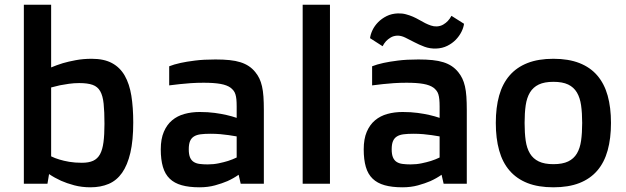

<svg xmlns="http://www.w3.org/2000/svg" viewBox="-20 -779 2656 814"><path d="M81.1 -758.8H196.8V-493.2Q219.7 -502.9 246.6 -511.2Q270 -518.1 301.3 -523.9Q332.5 -529.8 369.1 -529.8Q420.9 -529.8 454.8 -511.5Q488.8 -493.2 508.8 -458.3Q528.8 -423.3 536.9 -373.3Q544.9 -323.2 544.9 -259.8Q544.9 -183.6 532.7 -131.3Q520.5 -79.1 497.6 -46.4Q474.6 -13.7 440.7 0.7Q406.7 15.1 363.8 15.1Q326.7 15.1 294.7 6.6Q262.7 -2 238.8 -12.7Q210.9 -25.4 188 -41L181.2 0H81.1ZM196.8 -116.2Q212.4 -108.4 232.4 -102.5Q249.5 -97.2 273.4 -93Q297.4 -88.9 327.1 -88.9Q356.4 -88.9 375 -97.4Q393.6 -106 404.1 -125.2Q414.6 -144.5 418.7 -176Q422.9 -207.5 422.9 -253.9Q422.9 -305.7 419.4 -339.1Q416 -372.6 405 -392.1Q394 -411.6 372.8 -419.2Q351.6 -426.8 315.9 -426.8Q293.5 -426.8 272.5 -423.8Q251.5 -420.9 234.4 -417.5Q214.8 -413.1 196.8 -408.2Z M661.6 -146Q661.6 -189.9 674.6 -220.2Q687.5 -250.5 709.7 -269Q731.9 -287.6 762 -295.9Q792 -304.2 826.7 -304.2Q861.8 -304.2 890.4 -300.3Q918.9 -296.4 939.9 -291.5Q963.9 -286.1 983.4 -279.3V-327.1Q983.4 -345.2 982.2 -357.7Q981 -370.1 978 -379.4Q975.1 -388.7 970 -395Q964.8 -401.4 957.5 -407.2Q941.9 -418.5 914.6 -423.3Q887.2 -428.2 843.3 -428.2Q815.4 -428.2 789.3 -426.5Q763.2 -424.8 742.7 -422.4Q718.8 -419.9 697.3 -417V-498Q716.8 -505.9 745.6 -512.2Q770 -517.6 806.6 -522.2Q843.3 -526.9 893.6 -526.9Q927.2 -526.9 953.4 -524.2Q979.5 -521.5 999.5 -515.1Q1019.5 -508.8 1034.9 -498.5Q1050.3 -488.3 1062.5 -473.1Q1072.8 -460.4 1079.6 -446.3Q1086.4 -432.1 1090.8 -413.1Q1095.2 -394 1096.9 -369.4Q1098.6 -344.7 1098.6 -312V0H1000.5L991.7 -38.1Q970.2 -22.9 944.3 -11.2Q921.9 -1.5 891.8 6.8Q861.8 15.1 825.7 15.1Q781.7 15.1 750.5 6.3Q719.2 -2.4 699.5 -21.5Q679.7 -40.5 670.7 -71.3Q661.6 -102.1 661.6 -146ZM780.3 -146Q780.3 -124.5 785.6 -111.8Q791 -99.1 801.3 -92.5Q811.5 -85.9 826.4 -84Q841.3 -82 860.4 -82Q885.3 -82 907.5 -86.7Q929.7 -91.3 946.8 -96.7Q966.3 -103 983.4 -111.3V-200.7Q967.8 -203.6 949.7 -206.1Q934.1 -208.5 914.3 -210.2Q894.5 -211.9 872.6 -211.9Q848.1 -211.9 830.8 -209.7Q813.5 -207.5 802.2 -200.4Q791 -193.4 785.6 -180.4Q780.3 -167.5 780.3 -146Z M1263.2 -758.8H1378.9V0H1263.2Z M1522 -146Q1522 -189.9 1534.9 -220.2Q1547.9 -250.5 1570.1 -269Q1592.3 -287.6 1622.3 -295.9Q1652.3 -304.2 1687 -304.2Q1722.2 -304.2 1750.7 -300.3Q1779.3 -296.4 1800.3 -291.5Q1824.2 -286.1 1843.8 -279.3V-327.1Q1843.8 -345.2 1842.5 -357.7Q1841.3 -370.1 1838.4 -379.4Q1835.4 -388.7 1830.3 -395Q1825.2 -401.4 1817.9 -407.2Q1802.2 -418.5 1774.9 -423.3Q1747.6 -428.2 1703.6 -428.2Q1675.8 -428.2 1649.7 -426.5Q1623.5 -424.8 1603 -422.4Q1579.1 -419.9 1557.6 -417V-498Q1577.1 -505.9 1606 -512.2Q1630.4 -517.6 1667 -522.2Q1703.6 -526.9 1753.9 -526.9Q1787.6 -526.9 1813.7 -524.2Q1839.8 -521.5 1859.9 -515.1Q1879.9 -508.8 1895.3 -498.5Q1910.6 -488.3 1922.9 -473.1Q1933.1 -460.4 1939.9 -446.3Q1946.8 -432.1 1951.2 -413.1Q1955.6 -394 1957.3 -369.4Q1959 -344.7 1959 -312V0H1860.8L1852.1 -38.1Q1830.6 -22.9 1804.7 -11.2Q1782.2 -1.5 1752.2 6.8Q1722.2 15.1 1686 15.1Q1642.1 15.1 1610.8 6.3Q1579.6 -2.4 1559.8 -21.5Q1540 -40.5 1531 -71.3Q1522 -102.1 1522 -146ZM1640.6 -146Q1640.6 -124.5 1646 -111.8Q1651.4 -99.1 1661.6 -92.5Q1671.9 -85.9 1686.8 -84Q1701.7 -82 1720.7 -82Q1745.6 -82 1767.8 -86.7Q1790 -91.3 1807.1 -96.7Q1826.7 -103 1843.8 -111.3V-200.7Q1828.1 -203.6 1810.1 -206.1Q1794.4 -208.5 1774.7 -210.2Q1754.9 -211.9 1732.9 -211.9Q1708.5 -211.9 1691.2 -209.7Q1673.8 -207.5 1662.6 -200.4Q1651.4 -193.4 1646 -180.4Q1640.6 -167.5 1640.6 -146ZM1548.8 -617.2Q1550.8 -633.3 1559.3 -651.4Q1567.9 -669.4 1583 -684.8Q1598.1 -700.2 1619.1 -710.7Q1640.1 -721.2 1667 -722.2Q1685.1 -722.7 1700.7 -718.5Q1716.3 -714.4 1730.5 -708.3Q1744.6 -702.1 1757.6 -694.6Q1770.5 -687 1782.7 -680.9Q1794.9 -674.8 1807.1 -670.7Q1819.3 -666.5 1832 -667Q1847.7 -668 1859.1 -674.8Q1870.6 -681.6 1878.4 -689.9Q1887.2 -699.2 1894 -711.9L1947.3 -678.2Q1945.3 -662.1 1936.3 -644Q1927.2 -626 1912.4 -610.6Q1897.5 -595.2 1876.5 -584.7Q1855.5 -574.2 1829.1 -573.2Q1802.7 -572.3 1779.8 -580.8Q1756.8 -589.4 1736.6 -600.1Q1716.3 -610.8 1698.2 -619.6Q1680.2 -628.4 1664.1 -627.9Q1647.9 -627 1636.2 -619.9Q1624.5 -612.8 1616.7 -604.5Q1607.9 -594.7 1602.1 -583Z M2082 -257.8Q2082 -323.2 2096.2 -373.8Q2110.4 -424.3 2140.4 -459Q2170.4 -493.7 2216.3 -511.7Q2262.2 -529.8 2326.2 -529.8Q2390.1 -529.8 2436.3 -511.7Q2482.4 -493.7 2512.2 -459Q2542 -424.3 2556.2 -373.8Q2570.3 -323.2 2570.3 -257.8Q2570.3 -192.4 2556.2 -141.4Q2542 -90.3 2512.2 -55.7Q2482.4 -21 2436.3 -2.9Q2390.1 15.1 2326.2 15.1Q2262.2 15.1 2216.3 -2.9Q2170.4 -21 2140.4 -55.7Q2110.4 -90.3 2096.2 -141.4Q2082 -192.4 2082 -257.8ZM2326.2 -83Q2364.7 -83 2388.7 -94.5Q2412.6 -106 2425.8 -128.2Q2439 -150.4 2443.6 -182.9Q2448.2 -215.3 2448.2 -257.8Q2448.2 -299.8 2443.6 -332.3Q2439 -364.7 2425.8 -387Q2412.6 -409.2 2388.7 -420.7Q2364.7 -432.1 2326.2 -432.1Q2288.1 -432.1 2264.2 -420.7Q2240.2 -409.2 2226.8 -387Q2213.4 -364.7 2208.7 -332.3Q2204.1 -299.8 2204.1 -257.8Q2204.1 -215.3 2208.7 -182.9Q2213.4 -150.4 2226.8 -128.2Q2240.2 -106 2264.2 -94.5Q2288.1 -83 2326.2 -83Z"/></svg>

Font: Doppio One
Style: Regular
Weight: 400
Designer: Szymon Celej
Foundry: Szymon Celej
Version: Version 1.002